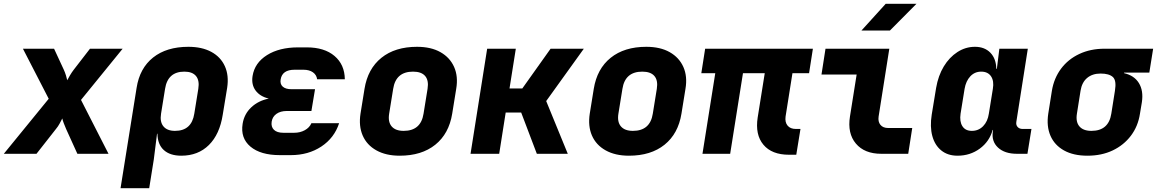

<svg xmlns="http://www.w3.org/2000/svg" viewBox="-38 -805 6058 1005"><path d="M-18 0 217 -288 82 -550H245L296 -440Q302 -427 307 -411Q312 -395 314 -385Q319 -395 328.5 -411Q338 -427 348 -440L433 -550H604L386 -282L530 0H367L308 -130Q302 -144 296 -159.5Q290 -175 288 -185Q283 -175 274.5 -159Q266 -143 255 -130L153 0Z M593 180 677 -345Q693 -448 763.5 -504Q834 -560 948 -560Q1019 -560 1068 -533.5Q1117 -507 1139 -458.5Q1161 -410 1151 -345L1128 -205Q1112 -102 1055.5 -46Q999 10 911 10Q852 10 819.5 -19.5Q787 -49 786 -105H784L767 30L743 180ZM878 -120Q965 -120 979 -210L1000 -340Q1007 -384 988 -407Q969 -430 927 -430Q840 -430 826 -340L805 -210Q798 -167 817.5 -143.5Q837 -120 878 -120Z M1484 7H1427Q1326 7 1273 -37.5Q1220 -82 1232 -157Q1240 -208 1277 -243Q1314 -278 1369 -289Q1323 -300 1300 -331Q1277 -362 1284 -407Q1295 -476 1359.5 -516.5Q1424 -557 1522 -557H1568Q1660 -557 1713 -512Q1766 -467 1767 -390H1622Q1619 -413 1600 -426.5Q1581 -440 1550 -440H1504Q1439 -440 1431 -389Q1427 -365 1442 -351.5Q1457 -338 1488 -338H1611L1592 -224H1463Q1430 -224 1409 -209Q1388 -194 1384 -168Q1380 -141 1396 -125.5Q1412 -110 1445 -110H1502Q1533 -110 1557.5 -123.5Q1582 -137 1592 -160H1737Q1712 -83 1644 -38Q1576 7 1484 7Z M2054 10Q1982 10 1932 -18Q1882 -46 1860.5 -95.5Q1839 -145 1849 -210L1870 -340Q1887 -445 1958.5 -502.5Q2030 -560 2145 -560Q2218 -560 2267.5 -532Q2317 -504 2339 -454.5Q2361 -405 2350 -340L2329 -210Q2312 -105 2240.5 -47.5Q2169 10 2054 10ZM2075 -120Q2165 -120 2179 -210L2200 -340Q2207 -384 2187.5 -407Q2168 -430 2124 -430Q2034 -430 2020 -340L1999 -210Q1992 -167 2012 -143.5Q2032 -120 2075 -120Z M2425 0 2512 -550H2662L2629 -342H2696L2844 -550H3018L2821 -276L2934 0H2772L2690 -216H2609L2575 0Z M3254 10Q3182 10 3132 -18Q3082 -46 3060.5 -95.5Q3039 -145 3049 -210L3070 -340Q3087 -445 3158.5 -502.5Q3230 -560 3345 -560Q3418 -560 3467.5 -532Q3517 -504 3539 -454.5Q3561 -405 3550 -340L3529 -210Q3512 -105 3440.5 -47.5Q3369 10 3254 10ZM3275 -120Q3365 -120 3379 -210L3400 -340Q3407 -384 3387.5 -407Q3368 -430 3324 -430Q3234 -430 3220 -340L3199 -210Q3192 -167 3212 -143.5Q3232 -120 3275 -120Z M4092 5Q4002 5 3958 -47.5Q3914 -100 3928 -190L3965 -422H3851L3784 0H3639L3706 -422H3633L3653 -550H4217L4197 -422H4110L4074 -195Q4070 -165 4084.5 -147.5Q4099 -130 4128 -130H4152L4130 5Z M4575 0Q4487 0 4442 -53.5Q4397 -107 4411 -195L4446 -415H4262L4283 -550H4617L4561 -195Q4557 -168 4570.5 -151.5Q4584 -135 4611 -135H4737L4716 0ZM4471 -645 4598 -785H4759L4620 -645Z M4974 10Q4923 10 4889 -17.5Q4855 -45 4842 -93.5Q4829 -142 4839 -205L4862 -345Q4873 -409 4902 -457Q4931 -505 4973.5 -532.5Q5016 -560 5065 -560Q5116 -560 5146 -529Q5176 -498 5177 -445H5180L5193 -550H5342L5282 -168Q5279 -151 5288.5 -140.5Q5298 -130 5315 -130H5361L5340 0H5285Q5221 0 5186 -32.5Q5151 -65 5159 -117L5160 -125H5158Q5141 -64 5090.5 -27Q5040 10 4974 10ZM5049 -120Q5084 -120 5108 -144.5Q5132 -169 5138 -210L5159 -340Q5166 -381 5149.5 -405.5Q5133 -430 5098 -430Q5064 -430 5041 -405.5Q5018 -381 5011 -340L4990 -210Q4984 -169 4999.5 -144.5Q5015 -120 5049 -120Z M5654 10Q5581 10 5531.5 -17.5Q5482 -45 5460.5 -94.5Q5439 -144 5449 -210L5468 -330Q5479 -396 5516 -445.5Q5553 -495 5611.5 -522.5Q5670 -550 5743 -550H5998L5978 -425H5846V-422Q5899 -410 5923.5 -370Q5948 -330 5939 -270L5929 -210Q5919 -144 5881.5 -94.5Q5844 -45 5786 -17.5Q5728 10 5654 10ZM5675 -120Q5765 -120 5779 -210L5798 -330Q5807 -384 5787 -402Q5767 -420 5723 -420Q5680 -420 5652.5 -397Q5625 -374 5618 -330L5599 -210Q5592 -167 5612 -143.5Q5632 -120 5675 -120Z"/></svg>

Font: JetBrains Mono ExtraBold
Style: Italic
Weight: 800
Italic angle: -9°
Monospace: yes
Designer: Philipp Nurullin, Konstantin Bulenkov
Foundry: JetBrains
Version: Version 2.305; ttfautohint (v1.8.4.7-5d5b)